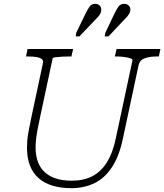

<svg xmlns="http://www.w3.org/2000/svg" viewBox="-20 -966 858 1003"><path d="M189 -352Q180 -311 175 -283Q170 -255 168 -235Q166 -215 166 -196Q166 -151 179 -118Q192 -85 216.5 -64Q241 -43 275.5 -32.5Q310 -22 354 -22Q417 -22 462.5 -45.5Q508 -69 539 -119Q570 -169 586 -248L672 -651Q673 -657 660 -661.5Q647 -666 627.5 -668.5Q608 -671 589 -671H580L589 -710H818L810 -671H799Q762 -671 736 -661.5Q710 -652 704 -626L622 -242Q603 -151 565.5 -93.5Q528 -36 474 -9.5Q420 17 352 17Q298 17 255 4Q212 -9 182 -35Q152 -61 136.5 -101Q121 -141 121 -195Q121 -212 122.5 -232Q124 -252 129.5 -281Q135 -310 144 -354L204 -635Q208 -650 198 -657.5Q188 -665 170 -668Q152 -671 127 -671H116L124 -710H362L353 -671H344Q325 -671 304.5 -670Q284 -669 270 -667Q256 -665 255 -661ZM425 -891Q437 -916 447.5 -931Q458 -946 477 -946Q491 -946 500 -937.5Q509 -929 509 -916Q509 -906 505 -897Q501 -888 493 -879Q485 -870 474 -859L395 -776H376L378 -794ZM576 -891Q588 -916 598.5 -931Q609 -946 629 -946Q643 -946 652 -937.5Q661 -929 661 -916Q661 -906 656.5 -897Q652 -888 644 -879Q636 -870 625 -859L547 -776H527L530 -794Z"/></svg>

Font: Roboto Serif Thin
Style: Italic
Weight: 250
Italic angle: -10°
Version: Version 1.007